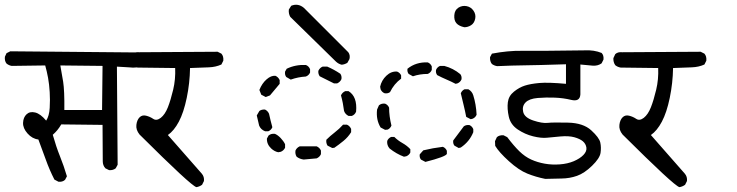

<svg xmlns="http://www.w3.org/2000/svg" viewBox="-31 -770 3051 795"><path d="M420.9 -65.4 405.3 -73.2Q394.5 -85 394.5 -102.5L393.6 -252.9L222.7 -254.9Q208 -229.5 187.5 -211.9Q201.2 -163.1 217.3 -123Q233.4 -83 246.1 -40L238.3 -25.4Q227.5 -15.6 210.9 -17.6L194.3 -26.4Q173.8 -66.4 158.7 -108.9Q143.6 -151.4 127.9 -192.4Q102.5 -195.3 83 -217.3Q63.5 -239.3 64.5 -261.7Q65.4 -284.2 79.1 -296.9Q92.8 -309.6 114.7 -304.2Q136.7 -298.8 160.2 -270.5Q172.9 -290 174.8 -323.2Q176.8 -356.4 174.8 -388.7Q172.9 -420.9 168 -447.8Q163.1 -474.6 156.2 -499L17.6 -497.1Q5.9 -499 -3.9 -506.8Q-12.7 -517.6 -10.7 -535.2L-3.9 -549.8L11.7 -557.6L552.7 -552.7L568.4 -544.9Q577.1 -533.2 575.2 -515.6L568.4 -500Q539.1 -486.3 502 -491.2L453.1 -494.1L456.1 -87.9L448.2 -73.2Q437.5 -64.5 420.9 -65.4ZM391.6 -314.5 393.6 -497.1 218.8 -499Q224.6 -468.8 230.5 -431.6Q236.3 -394.5 235.4 -314.5Z M782.2 4.9Q759.8 -1 546.9 -212.9Q531.2 -232.4 533.7 -252.9Q536.1 -273.4 546.9 -284.2Q557.6 -294.9 573.7 -291Q589.8 -287.1 603.5 -277.8Q617.2 -268.6 634.8 -282.2Q652.3 -295.9 664.1 -325.7Q675.8 -355.5 686 -398.4Q696.3 -441.4 694.3 -488.3L539.1 -490.2Q526.4 -492.2 516.6 -500Q507.8 -512.7 508.8 -529.3L516.6 -545.9Q527.3 -555.7 544.9 -553.7L870.1 -555.7L885.7 -547.9Q895.5 -537.1 893.6 -518.6L885.7 -502.9Q862.3 -492.2 833.5 -491.2Q804.7 -490.2 755.9 -488.3Q754.9 -425.8 742.2 -364.7Q729.5 -303.7 709.5 -266.1Q689.5 -228.5 664.1 -210.9L804.7 -50.8Q815.4 -38.1 813.5 -20.5L805.7 -4.9Q794.9 2.9 782.2 4.9Z M1226.6 -109.4Q1210 -111.3 1197.3 -121.1Q1190.4 -131.8 1192.4 -146.5Q1197.3 -158.2 1210 -164.1H1280.3Q1293 -158.2 1297.9 -146.5V-131.8Q1293 -120.1 1280.3 -114.3ZM1121.1 -139.6Q1105.5 -142.6 1091.8 -155.3Q1073.2 -172.9 1074.2 -196.3L1081.1 -209Q1091.8 -217.8 1107.4 -215.8Q1119.1 -210.9 1130.9 -198.7Q1142.6 -186.5 1149.4 -172.9V-158.2Q1143.6 -146.5 1131.8 -141.6ZM1344.7 -157.2 1325.2 -167Q1318.4 -177.7 1320.3 -191.4Q1335.9 -207 1355 -221.7Q1374 -236.3 1389.6 -253.9H1405.3Q1417 -249 1422.9 -236.3V-222.7Q1410.2 -202.1 1391.1 -186.5Q1372.1 -170.9 1353.5 -158.2ZM1066.4 -226.6Q1048.8 -233.4 1042 -250L1032.2 -292L1043 -310.5Q1051.8 -317.4 1066.4 -316.4Q1078.1 -310.5 1083 -298.8Q1088.9 -271.5 1096.7 -243.2Q1091.8 -231.4 1080.1 -226.6ZM1412.1 -290Q1398.4 -296.9 1393.6 -310.5Q1389.6 -343.8 1380.9 -375Q1385.7 -386.7 1398.4 -392.6H1412.1Q1449.2 -370.1 1443.4 -307.6Q1438.5 -294.9 1425.8 -290ZM1069.3 -368.2 1050.8 -377.9 1043 -397.5Q1053.7 -424.8 1072.8 -441.4Q1091.8 -458 1109.4 -456.1Q1121.1 -451.2 1127 -438.5V-422.9L1086.9 -375ZM1351.6 -424.8 1293 -454.1Q1286.1 -462.9 1287.1 -476.6Q1293 -489.3 1304.7 -494.1H1324.2Q1351.6 -482.4 1377.9 -464.8Q1384.8 -456.1 1382.8 -442.4Q1377.9 -430.7 1365.2 -424.8ZM1172.9 -440.4 1154.3 -451.2Q1147.5 -460 1149.4 -473.6L1156.2 -485.4Q1192.4 -502.9 1235.4 -501Q1248 -496.1 1252.9 -483.4V-469.7Q1248 -458 1235.4 -453.1Q1203.1 -451.2 1172.9 -440.4ZM1383.8 -502Q1371.1 -504.9 1360.4 -514.6L1170.9 -700.2Q1163.1 -713.9 1165 -730.5L1174.8 -746.1Q1203.1 -757.8 1227.5 -737.3L1411.1 -553.7Q1419.9 -542 1416 -525.4L1407.2 -509.8Q1395.5 -502.9 1383.8 -502Z M1730.5 -99.6 1711.9 -109.4Q1705.1 -118.2 1707 -130.9L1721.7 -147.5Q1761.7 -157.2 1802.7 -162.1Q1814.5 -157.2 1819.3 -145.5V-132.8Q1814.5 -121.1 1730.5 -99.6ZM1641.6 -121.1Q1610.4 -132.8 1582 -155.3Q1570.3 -168.9 1572.3 -186.5Q1577.1 -198.2 1588.9 -203.1H1601.6Q1616.2 -188.5 1635.3 -177.7Q1654.3 -167 1668 -152.3V-138.7Q1663.1 -127.9 1651.4 -123ZM1868.2 -157.2 1850.6 -167Q1843.8 -175.8 1845.7 -188.5L1889.6 -247.1Q1899.4 -253.9 1913.1 -252Q1923.8 -247.1 1928.7 -235.4V-222.7Q1913.1 -183.6 1877 -159.2ZM1563.5 -232.4 1544.9 -242.2Q1525.4 -274.4 1530.3 -316.4L1538.1 -334Q1548.8 -342.8 1563.5 -340.8Q1575.2 -335.9 1580.1 -324.2Q1580.1 -289.1 1589.8 -250Q1585 -238.3 1574.2 -233.4ZM1918 -276.4 1899.4 -286.1Q1894.5 -311.5 1888.7 -335Q1882.8 -358.4 1877 -383.8Q1881.8 -395.5 1892.6 -400.4H1908.2Q1923.8 -391.6 1928.7 -375Q1940.4 -337.9 1942.4 -294.9Q1937.5 -283.2 1925.8 -278.3ZM1561.5 -383.8Q1549.8 -388.7 1544.9 -400.4L1543 -411.1Q1548.8 -437.5 1568.8 -456.5Q1588.9 -475.6 1613.3 -473.6Q1625 -468.8 1629.9 -458V-444.3Q1600.6 -422.9 1584 -388.7Q1575.2 -381.8 1561.5 -383.8ZM1855.5 -422.9Q1836.9 -432.6 1817.4 -440.9Q1797.9 -449.2 1779.3 -459Q1772.5 -467.8 1774.4 -480.5Q1779.3 -492.2 1791 -497.1H1808.6Q1845.7 -487.3 1875 -462.9Q1881.8 -454.1 1879.9 -441.4Q1875 -429.7 1863.3 -424.8ZM1678.7 -454.1 1661.1 -463.9Q1654.3 -472.7 1656.2 -485.4Q1691.4 -513.7 1740.2 -511.7Q1752 -506.8 1756.8 -495.1V-480.5Q1752 -468.8 1740.2 -463.9Q1707 -463.9 1678.7 -454.1ZM1891.6 -657.2Q1869.1 -662.1 1858.9 -673.8Q1848.6 -685.5 1850.1 -707Q1851.6 -728.5 1867.2 -738.3Q1882.8 -748 1900.9 -744.6Q1918.9 -741.2 1929.7 -725.6Q1940.4 -710 1936.5 -691.9Q1932.6 -673.8 1919.4 -665.5Q1906.2 -657.2 1891.6 -657.2Z M2226.6 -29.3Q2187.5 -37.1 2152.3 -51.3Q2117.2 -65.4 2076.2 -102.5Q2035.2 -139.6 2019.5 -166L2018.6 -185.5L2026.4 -202.1Q2036.1 -210.9 2053.7 -210L2069.3 -202.1Q2095.7 -167 2119.1 -144Q2142.6 -121.1 2168.5 -109.4Q2194.3 -97.7 2224.6 -92.3Q2254.9 -86.9 2287.1 -89.4Q2319.3 -91.8 2344.7 -102.5Q2370.1 -113.3 2384.8 -128.4Q2399.4 -143.6 2397 -159.2Q2394.5 -174.8 2382.3 -185.1Q2370.1 -195.3 2347.2 -201.7Q2324.2 -208 2290.5 -205.1Q2256.8 -202.1 2233.4 -199.7Q2210 -197.3 2176.3 -205.6Q2142.6 -213.9 2112.8 -233.9Q2083 -253.9 2075.7 -287.1Q2068.4 -320.3 2071.8 -346.7Q2075.2 -373 2097.2 -390.6Q2119.1 -408.2 2142.1 -415.5Q2165 -422.9 2201.7 -426.3Q2238.3 -429.7 2312.5 -422.9V-503.9Q2192.4 -500 2141.6 -499.5Q2090.8 -499 2027.3 -496.1Q2015.6 -498 2005.9 -504.9Q1997.1 -515.6 1998 -533.2L2005.9 -547.9Q2072.3 -560.5 2129.9 -559.6Q2187.5 -558.6 2390.6 -561.5Q2428.7 -563.5 2460 -550.8Q2469.7 -541 2467.8 -523.4L2460 -507.8Q2445.3 -497.1 2424.8 -498L2372.1 -502.9V-378.9Q2370.1 -347.7 2334 -356.4Q2301.8 -364.3 2266.1 -365.7Q2230.5 -367.2 2195.3 -364.3Q2160.2 -361.3 2145 -345.7Q2129.9 -330.1 2135.3 -306.6Q2140.6 -283.2 2177.2 -271Q2213.9 -258.8 2236.3 -261.2Q2258.8 -263.7 2321.3 -262.2Q2383.8 -260.7 2417 -230.5Q2450.2 -200.2 2454.6 -179.7Q2459 -159.2 2455.6 -136.7Q2452.1 -114.3 2420.4 -83.5Q2388.7 -52.7 2358.4 -42Q2328.1 -31.2 2293.5 -30.8Q2258.8 -30.3 2226.6 -29.3Z M2782.2 4.9Q2759.8 -1 2546.9 -212.9Q2531.2 -232.4 2533.7 -252.9Q2536.1 -273.4 2546.9 -284.2Q2557.6 -294.9 2573.7 -291Q2589.8 -287.1 2603.5 -277.8Q2617.2 -268.6 2634.8 -282.2Q2652.3 -295.9 2664.1 -325.7Q2675.8 -355.5 2686 -398.4Q2696.3 -441.4 2694.3 -488.3L2539.1 -490.2Q2526.4 -492.2 2516.6 -500Q2507.8 -512.7 2508.8 -529.3L2516.6 -545.9Q2527.3 -555.7 2544.9 -553.7L2870.1 -555.7L2885.7 -547.9Q2895.5 -537.1 2893.6 -518.6L2885.7 -502.9Q2862.3 -492.2 2833.5 -491.2Q2804.7 -490.2 2755.9 -488.3Q2754.9 -425.8 2742.2 -364.7Q2729.5 -303.7 2709.5 -266.1Q2689.5 -228.5 2664.1 -210.9L2804.7 -50.8Q2815.4 -38.1 2813.5 -20.5L2805.7 -4.9Q2794.9 2.9 2782.2 4.9Z"/></svg>

Font: NaikaiFont
Style: Regular
Weight: 400
Version: Version 1.67